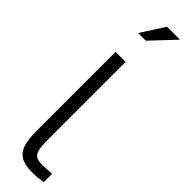

<svg xmlns="http://www.w3.org/2000/svg" viewBox="-336 -964 957 957"><g transform="rotate(45 142.5 -485.5)"><path d="M196 -53C142 -53 127 -71 127 -154V-710H56V-154C56 -33 86 9 188 9C213 9 238 7 262 2V-57C241 -55 213 -53 196 -53ZM69 -856H123L240 -980H149Z"/></g></svg>

Font: LT Wave Alt Light
Style: Regular
Weight: 300
Designer: Daniel Lyons
Version: Version 2.5 (Glyphs App)